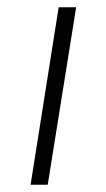

<svg xmlns="http://www.w3.org/2000/svg" viewBox="-20 -507 292 527"><path d="M64 0 141 -487H189L111 0Z"/></svg>

Font: Nunito Sans 10pt SemiExpanded ExtraLight
Style: Italic
Weight: 250
Width: 6
Italic angle: -9°
Designer: Vernon Adams
Foundry: Vernon Adams
Version: Version 3.101;gftools[0.9.27]